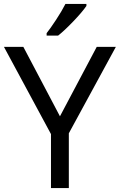

<svg xmlns="http://www.w3.org/2000/svg" viewBox="-20 -951 606 971"><path d="M283.2 -362.8 469.2 -713.9H565.9L328.1 -276.9V0H237.8V-272.9L0 -713.9H98.1ZM215.8 -783.2Q234.4 -806.6 262.9 -849.9Q291.5 -893.1 311 -931.2H417V-920.9Q395.5 -889.6 350.1 -842.3Q304.7 -794.9 273.9 -771H215.8Z"/></svg>

Font: Noto Sans Historic
Style: Regular
Weight: 400
Designer: Monotype Design Team
Foundry: Monotype Imaging Inc.
Version: Version 0.71 uh